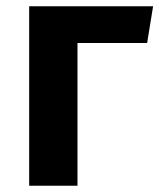

<svg xmlns="http://www.w3.org/2000/svg" viewBox="-20 -592 508 612"><path d="M227 0V-455H449L468 -572H73V0Z"/></svg>

Font: Glow Sans SC Normal
Style: Bold
Weight: 700
Designer: Ryoko NISHIZUKA (kana, bopomofo & ideographs); Paul D. Hunt (Latin, Greek & Cyrillic); Sandoll Communications, Soo-young
Version: Version 0.93